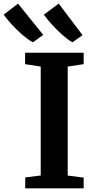

<svg xmlns="http://www.w3.org/2000/svg" viewBox="-98 -1032 518 1052"><path d="M125.1 -70.4V-667.3L39.5 -680.5V-743H360.4V-680.5L273 -667.3V-70L360.4 -58.9V0H40.2V-59.9ZM81.7 -800.5Q63.6 -809.9 41.2 -827.7Q18.9 -845.4 -3.8 -867.4Q-26.5 -889.3 -45.8 -911.4Q-65.2 -933.6 -77.6 -952.1L0.8 -1012.2L139 -840.7L82.7 -800.5ZM298.2 -800.5Q274.6 -813.8 244.6 -840.1Q214.5 -866.5 186.9 -896.9Q159.4 -927.4 142.3 -951.7L223.7 -1012.2L354.3 -839.6L299.2 -800.5Z"/></svg>

Font: Merriweather Light
Style: Regular
Weight: 300
Designer: Eben Sorkin
Foundry: Eben Sorkin
Version: Version 2.100